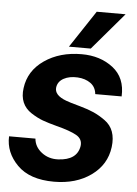

<svg xmlns="http://www.w3.org/2000/svg" viewBox="-54 -792 599 841"><g transform="rotate(5 245.5 -371.0)"><path d="M337 -750H464L325 -587H229ZM215 8Q108 8 53.5 -47Q-1 -102 2 -173H118Q121 -137 152 -113Q183 -89 225 -91Q308 -95 318 -158Q322 -189 293.5 -205Q265 -221 206 -236Q168 -246 143.5 -255Q119 -264 92 -281.5Q65 -299 53.5 -326Q42 -353 47 -389Q57 -466 124.5 -512.5Q192 -559 288 -559Q370 -559 426 -515.5Q482 -472 478 -390H362Q359 -421 336 -437.5Q313 -454 279 -456Q243 -458 218 -444.5Q193 -431 189 -405Q184 -370 238 -350Q250 -345 301 -331Q337 -321 361.5 -310Q386 -299 412 -280.5Q438 -262 448.5 -233Q459 -204 454 -165Q444 -87 378 -39.5Q312 8 215 8Z"/></g></svg>

Font: Oakes Grotesk
Style: Bold Italic
Weight: 600
Italic angle: -8°
Designer: Samuel Oakes
Foundry: Samuel Oakes
Version: Version 1.000;PS 001.000;hotconv 1.0.88;makeotf.lib2.5.64775